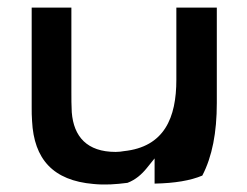

<svg xmlns="http://www.w3.org/2000/svg" viewBox="-20 -483 647 503"><path d="M63 -463V-203C63 -190 63 -178 64 -166C69 -66 119 -10 225 -1C255 2 283 0 314 -4C335 -12 351 -26 364 -42L385 -68V-2C438 -3 479 -10 510 -23C536 -73 548 -136 548 -213V-463H442V-274C442 -175 411 -98 304 -87C299 -86 291 -85 283 -85C208 -85 173 -125 168 -189C167 -206 167 -225 167 -243V-463Z"/></svg>

Font: Bluebird
Style: LiExt
Weight: 300
Designer: Jasper
Foundry: Cannot Into Space Fonts
Version: Version 0.98